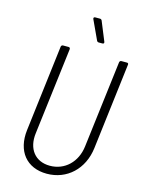

<svg xmlns="http://www.w3.org/2000/svg" viewBox="-132 -974 800 1061"><g transform="rotate(15 267.5 -444.0)"><path d="M361 -779 316 -889C314 -893 310 -896 305 -896H278C270 -896 267 -891 270 -884L321 -774C323 -770 327 -767 332 -767H353C361 -767 364 -772 361 -779ZM242 8C357 8 445 -74 460 -197L520 -690C521 -696 518 -700 512 -700H480C474 -700 470 -696 469 -690L408 -193C397 -101 332 -39 247 -39C163 -39 114 -101 126 -193L187 -690C187 -696 184 -700 178 -700H146C140 -700 136 -696 135 -690L75 -197C60 -74 126 8 242 8Z"/></g></svg>

Font: Barlow Semi Condensed Light
Style: Italic
Weight: 300
Width: 4
Italic angle: -7°
Designer: Jeremy Tribby
Foundry: Tribby Type
Version: Version 1.422;hotconv 1.0.109;makeotfexe 2.5.65596